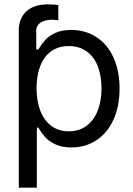

<svg xmlns="http://www.w3.org/2000/svg" viewBox="-20 -677 620 896"><path d="M203.7 -656.8Q219.3 -656.8 232.6 -655.6Q245.9 -654.4 252.1 -652.6V-582.2Q245.5 -583.2 238.3 -584.1Q231 -584.9 225.1 -584.9Q201 -584.9 183.7 -578.7Q166.4 -572.5 157.5 -560.3Q148.5 -548 148.5 -530.4H67Q67 -570.8 83.2 -599.3Q99.4 -627.8 130.2 -642.3Q160.9 -656.8 203.7 -656.8ZM67.7 -530.4H149.2V-446.1H158.8Q159.9 -447.2 160.6 -448.7Q161.3 -450.3 162.3 -451.7Q176.5 -474.4 192.5 -492.1Q208.6 -509.7 238.3 -523.5Q268 -537.3 312.2 -537.3Q378.5 -537.3 429.9 -503.8Q481.4 -470.3 509.7 -408.3Q538 -346.3 538 -263.8Q538 -180.9 509.7 -118.8Q481.4 -56.6 430.2 -22.8Q379.1 11 313.5 11Q268.3 11 237.7 -3.8Q207.2 -18.6 190.8 -37.1Q174.4 -55.6 160.2 -79.4Q159.9 -80.1 159.5 -80.5Q159.2 -80.8 158.8 -81.5H151.9V198.9H67.7ZM301.1 -64.2Q350.1 -64.2 384.7 -90.5Q419.2 -116.7 436.5 -162.3Q453.7 -207.9 453.7 -265.2Q453.7 -321.8 436.8 -366.4Q419.9 -410.9 385.4 -436.5Q350.8 -462 301.1 -462Q252.8 -462 218.9 -437.8Q185.1 -413.7 167.8 -369.1Q150.6 -324.6 150.6 -265.2Q150.6 -205.5 168.2 -160Q185.8 -114.6 219.6 -89.4Q253.5 -64.2 301.1 -64.2Z"/></svg>

Font: Pretendard Variable
Style: Regular
Weight: 400
Designer: Base glyphs from Inter by Rasmus Andersson; Hangul glyphs from Noto Sans CJK(Source Han Sans) by Jang Soo-young and Kang
Foundry: Kil Hyung-jin
Version: Version 1.100;FEAKit 1.0